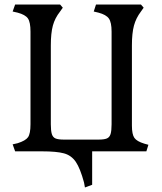

<svg xmlns="http://www.w3.org/2000/svg" viewBox="-20 -670 718 850"><path d="M352 138Q335 75 315.5 46.5Q296 18 263.5 9Q231 0 166 0H47L36 -31L58 -36Q93 -47 104 -62.5Q115 -78 115 -120V-530Q115 -572 103.5 -588.5Q92 -605 58 -614L36 -619L47 -650H246L258 -636L246 -619Q223 -590 214 -556.5Q205 -523 205 -469V-120Q205 -91 209.5 -76.5Q214 -62 226 -57Q238 -52 263 -52H416Q441 -52 453 -57Q465 -62 469.5 -76.5Q474 -91 474 -120V-530Q474 -571 462 -588Q450 -605 416 -614L395 -619L405 -650H604L616 -636L604 -619Q582 -590 573 -556.5Q564 -523 564 -469V-114Q564 -75 575 -59.5Q586 -44 619 -34L637 -29L628 0H388V148L356 160Z"/></svg>

Font: Kurale
Style: Regular
Weight: 400
Designer: Eduardo Rodriguez Tunni
Foundry: Eduardo Rodriguez Tunni
Version: Version 2.000